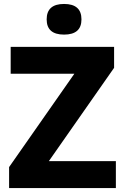

<svg xmlns="http://www.w3.org/2000/svg" viewBox="-20 -951 630 971"><path d="M26 0V-106L356 -578H34V-714H557V-608L227 -136H566V0ZM392 -853Q392 -776 304 -776Q216 -776 216 -853Q216 -931 304 -931Q392 -931 392 -853Z"/></svg>

Font: Noto Sans UI ExtraBold
Style: Regular
Weight: 800
Designer: Monotype Design Team
Foundry: Monotype Imaging Inc.
Version: Version 1.001